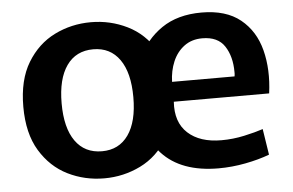

<svg xmlns="http://www.w3.org/2000/svg" viewBox="-44 -592 1012 664"><g transform="rotate(-5 462.5 -260.0)"><path d="M293 11Q225 11 166.5 -18Q108 -47 71.5 -107Q35 -167 35 -260Q35 -353 71.5 -413Q108 -473 166.5 -502Q225 -531 293 -531Q360 -531 419 -502Q478 -473 514 -413Q550 -353 550 -260Q550 -167 514 -107Q478 -47 419 -18Q360 11 293 11ZM293 -83Q352 -83 384.5 -129Q417 -175 417 -260Q417 -345 384.5 -391Q352 -437 293 -437Q233 -437 200.5 -391Q168 -345 168 -260Q168 -175 200.5 -129Q233 -83 293 -83ZM690 11Q560 11 493.5 -61Q427 -133 427 -256Q427 -330 455 -392.5Q483 -455 538.5 -493Q594 -531 677 -531Q762 -531 812 -490.5Q862 -450 879.5 -382Q897 -314 886 -232H555Q550 -161 591.5 -123Q633 -85 708 -85Q748 -85 787 -93.5Q826 -102 853 -111L867 -21Q830 -7 783 2Q736 11 690 11ZM672 -442Q635 -442 609 -422.5Q583 -403 569.5 -371Q556 -339 555 -301H772Q773 -306 773 -309.5Q773 -313 773 -316Q773 -370 749.5 -406Q726 -442 672 -442Z"/></g></svg>

Font: Murecho Medium
Style: Regular
Weight: 500
Designer: Neil Summerour
Foundry: Positype
Version: Version 1.010; ttfautohint (v1.8.3)